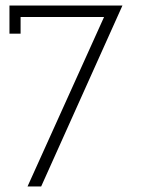

<svg xmlns="http://www.w3.org/2000/svg" viewBox="-20 -670 509 690"><path d="M420 -650 128 0H79L354 -609H54V-549H14V-650Z"/></svg>

Font: Josefin Slab
Style: Regular
Weight: 400
Designer: Santiago Orozco
Foundry: Typemade
Version: Version 1.000